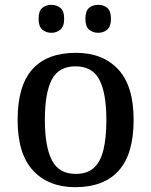

<svg xmlns="http://www.w3.org/2000/svg" viewBox="-20 -766 627 796"><path d="M292 10Q181 10 117 -59Q53 -128 53 -269Q53 -410 114 -478.5Q175 -547 295 -547Q406 -547 470 -478.5Q534 -410 534 -269Q534 -128 472.5 -59Q411 10 292 10ZM294 -45Q341 -45 369 -70Q397 -95 409 -145.5Q421 -196 421 -269Q421 -380 392 -435.5Q363 -491 293 -491Q223 -491 194.5 -435.5Q166 -380 166 -269Q166 -159 195 -102Q224 -45 294 -45ZM387 -630Q365 -630 349.5 -643Q334 -656 334 -688Q334 -721 349.5 -733.5Q365 -746 387 -746Q409 -746 424.5 -733.5Q440 -721 440 -688Q440 -656 424.5 -643Q409 -630 387 -630ZM193 -630Q171 -630 155.5 -643Q140 -656 140 -688Q140 -721 155.5 -733.5Q171 -746 193 -746Q214 -746 230 -733.5Q246 -721 246 -688Q246 -656 230 -643Q214 -630 193 -630Z"/></svg>

Font: Noto Serif Armenian Medium
Style: Regular
Weight: 500
Version: Version 2.007